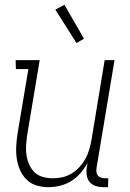

<svg xmlns="http://www.w3.org/2000/svg" viewBox="-20 -770 540 798"><path d="M181 8Q155 8 131 0.5Q107 -7 90 -24Q73 -41 63 -64Q53 -87 49.5 -112Q46 -137 47.5 -163Q49 -189 53 -215L98 -483H46L45 -520H145L93 -209Q90 -188 88.5 -166.5Q87 -145 90 -125Q93 -105 101.5 -86Q110 -67 124 -53.5Q138 -40 158.5 -34.5Q179 -29 201 -29Q220 -29 240 -33.5Q260 -38 278 -49Q296 -60 310.5 -76Q325 -92 335 -110Q345 -128 350.5 -147.5Q356 -167 360 -187L415 -520H456L381 -71Q380 -63 381 -54.5Q382 -46 387 -40Q392 -34 400.5 -31.5Q409 -29 417 -29H430L429 8H410Q394 8 379 3.5Q364 -1 354 -12Q344 -23 341 -39Q338 -55 340 -71L344 -93Q332 -71 315 -51Q298 -31 276 -17.5Q254 -4 229.5 2Q205 8 181 8ZM298 -591 210 -730 248 -750 329 -609Z"/></svg>

Font: Iosevka Curly Slab Extralight
Style: Italic
Weight: 200
Italic angle: -9°
Monospace: yes
Designer: Belleve Invis
Foundry: Belleve Invis
Version: Version 22.1.2; ttfautohint (v1.8.4)